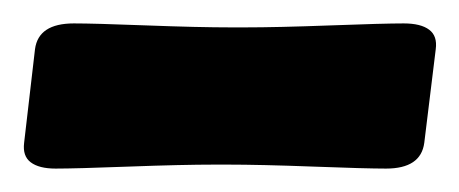

<svg xmlns="http://www.w3.org/2000/svg" viewBox="-26 -728 392 164"><path d="M157.7 -587.4Q129.4 -587.4 84 -585.7Q38.6 -584 21.5 -584Q7.3 -584 0.2 -589.4Q-6.8 -594.7 -5.4 -606L3.9 -686Q6.8 -708 37.1 -708Q54.2 -708 98.9 -706.3Q143.6 -704.6 171.9 -704.6H182.6Q210.9 -704.6 256.3 -706.3Q301.8 -708 318.8 -708Q333.5 -708 340.6 -702.6Q347.7 -697.3 346.2 -686L336.4 -606Q333.5 -584 303.7 -584Q286.6 -584 241.5 -585.7Q196.3 -587.4 168 -587.4Z"/></svg>

Font: Cooper* Black
Style: Italic
Weight: 900
Italic angle: -7°
Designer: Owen Earl
Foundry: indestructible type*
Version: Version 0.001